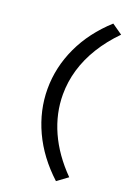

<svg xmlns="http://www.w3.org/2000/svg" viewBox="-159 -788 673 963"><g transform="rotate(20 178.0 -306.5)"><path d="M271 -727 327 -688Q270 -630 231.8 -567.8Q193.5 -505.5 174.2 -440Q155 -374.5 155 -307Q155 -206 198.2 -109.8Q241.5 -13.5 327 73L271 114Q173.5 24.5 123.2 -84Q73 -192.5 73 -307Q73 -422.5 123.2 -530.5Q173.5 -638.5 271 -727Z"/></g></svg>

Font: Karla
Style: Regular
Weight: 400
Designer: Jonathan Pinhorn
Version: Version 2.004;gftools[0.9.33]